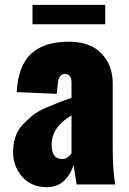

<svg xmlns="http://www.w3.org/2000/svg" viewBox="-20 -761 531 792"><path d="M114 -661V-741H414V-661ZM174 11Q108 11 71 -32.5Q34 -76 34 -132Q34 -167 43.5 -196Q53 -225 74 -247Q95 -269 114.5 -285Q134 -301 167.5 -315.5Q201 -330 220 -337.5Q239 -345 275 -357V-420Q275 -456 248 -456Q223 -456 219 -420L214 -374L49 -381Q54 -487 107 -538Q160 -589 265 -589Q351 -589 398 -541Q445 -493 445 -417V-146Q445 -62 455 0H296Q284 -80 283 -81Q272 -41 244 -15Q216 11 174 11ZM236 -105Q258 -105 275 -128V-285Q193 -237 193 -164Q193 -105 236 -105Z"/></svg>

Font: Oswald Heavy
Style: Regular
Weight: 400
Designer: Vernon Adams
Foundry: Vernon Adams
Version: Version 4.101